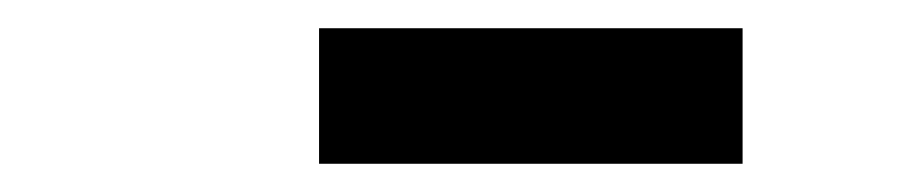

<svg xmlns="http://www.w3.org/2000/svg" viewBox="-20 -748 640 136"><path d="M506 -632H206V-728H506Z"/></svg>

Font: Iosevka Curly HvExObl
Style: Regular
Weight: 900
Width: 7
Italic angle: -9°
Monospace: yes
Designer: Belleve Invis
Foundry: Belleve Invis
Version: Version 11.1.0; ttfautohint (v1.8.3)